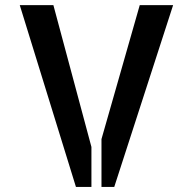

<svg xmlns="http://www.w3.org/2000/svg" viewBox="-20 -740 766 764"><path d="M58.6 -719.7H192.4L343.8 -155.3V3.9H282.2ZM536.1 -719.7H668.9L434.6 3.9H383.8V-186.5Z"/></svg>

Font: Allerta
Style: Stencil
Weight: 400
Designer: Matt McInerney
Foundry: Matt McInerney
Version: Version 1.0